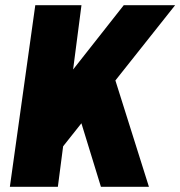

<svg xmlns="http://www.w3.org/2000/svg" viewBox="-20 -720 695 740"><path d="M86 -229 457 -700H655L201 -128ZM116 -700H294L203 0H18ZM267 -332 414 -444 554 0H369Z"/></svg>

Font: Pathway Extreme Condensed ExtraBold
Style: Italic
Weight: 800
Width: 3
Italic angle: -8°
Version: Version 1.001;gftools[0.9.26]